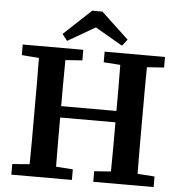

<svg xmlns="http://www.w3.org/2000/svg" viewBox="-58 -921 914 976"><g transform="rotate(5 399.0 -433.0)"><path d="M454 -610V-664H762V-610L675 -604Q674 -543 674 -480.5Q674 -418 674 -356V-308Q674 -246 674 -184Q674 -122 675 -60L762 -54V0H454V-54L539 -60Q540 -122 540 -186Q540 -250 540 -311H258Q258 -241 258 -180Q258 -119 259 -60L345 -54V0H36V-54L124 -61Q125 -122 125 -184Q125 -246 125 -308V-356Q125 -418 125 -480Q125 -542 124 -603L36 -610V-664H345V-610L259 -604Q258 -542 258 -481.5Q258 -421 258 -369H540Q540 -431 540 -488.5Q540 -546 539 -604ZM425 -866 565 -735 539 -702 399 -783 259 -702 233 -735 373 -866Z"/></g></svg>

Font: Source Serif 4 SmText Semibold
Style: Regular
Weight: 600
Designer: Frank Grießhammer
Foundry: Adobe
Version: Version 4.005;hotconv 1.1.0;makeotfexe 2.6.0